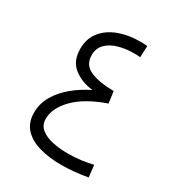

<svg xmlns="http://www.w3.org/2000/svg" viewBox="-153 -723 756 820"><g transform="rotate(30 224.5 -312.5)"><path d="M226.6 -343.8Q172.9 -349.1 133.1 -379.4Q93.3 -409.7 93.3 -470.2Q93.3 -521 120.8 -555.4Q148.4 -589.8 195.1 -607.4Q241.7 -625 298.3 -625Q308.1 -625 317.1 -624.8Q326.2 -624.5 335.4 -623.5L333 -566.9Q325.2 -567.9 317.1 -568.1Q309.1 -568.4 301.8 -568.4Q260.7 -568.4 225.8 -558.1Q190.9 -547.9 169.9 -526.4Q148.9 -504.9 148.9 -471.7Q148.9 -424.3 190.7 -405.3Q232.4 -386.2 307.1 -385.3L314.9 -328.1Q216.8 -293.9 166 -242.7Q115.2 -191.4 115.2 -138.2Q115.2 -106.9 137.2 -89.1Q159.2 -71.3 194.6 -63.7Q230 -56.2 271 -56.2Q303.7 -56.2 333.7 -60.1Q363.8 -64 392.6 -70.8L399.4 -12.2Q366.2 -6.3 334 -3.2Q301.8 0 271 0Q211.4 0 163.1 -13.4Q114.7 -26.9 86.7 -56.9Q58.6 -86.9 58.6 -136.2Q58.6 -180.7 81.3 -219.5Q104 -258.3 142.1 -289.8Q180.2 -321.3 226.6 -343.8Z"/></g></svg>

Font: Vazirmatn RD UI ExtraLight
Style: Regular
Weight: 200
Designer: Saber Rastikerdar
Foundry: Saber Rastikerdar
Version: Version 33.003